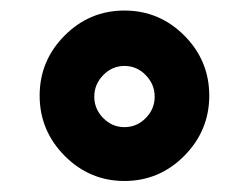

<svg xmlns="http://www.w3.org/2000/svg" viewBox="-20 -419 463 357"><path d="M155.3 -239.3Q155.3 -216.3 171.9 -199.5Q188.5 -182.6 211.4 -182.6Q234.4 -182.6 251 -199.5Q267.6 -216.3 267.6 -239.3Q267.6 -262.2 251 -279.3Q234.4 -296.4 211.4 -296.4Q188.5 -296.4 171.9 -279.3Q155.3 -262.2 155.3 -239.3ZM322.8 -129.4Q276.4 -82.5 211.4 -82.5Q146.5 -82.5 100.1 -129.4Q53.7 -176.3 53.7 -241.2Q53.7 -306.2 100.1 -352.8Q146.5 -399.4 211.4 -399.4Q276.4 -399.4 322.8 -352.8Q369.1 -306.2 369.1 -241.2Q369.1 -176.3 322.8 -129.4Z"/></svg>

Font: Samim WOL
Style: Bold-WOL
Weight: 700
Foundry: DejaVu fonts team - Redesigned by Saber Rastikerdar
Version: Version 4.0.5